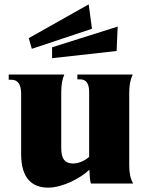

<svg xmlns="http://www.w3.org/2000/svg" viewBox="-20 -842 671 881"><path d="M201 19C267 19 349 -24 390 -63C391 -38 393 -12 397 0H591C578 -23 573 -48 573 -84V-416C573 -452 578 -476 589 -500H335V-478H347C375 -478 389 -459 389 -421V-122C367 -103 337 -90 310 -92C278 -94 261 -112 261 -164V-416C261 -452 265 -476 275 -500H20V-476H33C62 -476 77 -454 77 -412V-134C77 -22 129 19 201 19ZM126 -618 402 -710 387 -822 112 -667ZM219 -575 515 -608 520 -720 219 -625Z"/></svg>

Font: Sinistre Bold
Style: Regular
Weight: 900
Designer: Jules Durand
Foundry: Collletttivo
Version: Version 69.420;Glyphs 3.2 (3217)